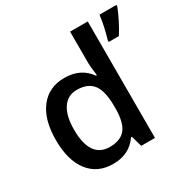

<svg xmlns="http://www.w3.org/2000/svg" viewBox="-171 -918 1070 1085"><g transform="rotate(-30 364.0 -375.0)"><path d="M264.2 9.8Q163.1 9.8 106.4 -63.5Q49.8 -136.7 49.8 -269Q49.8 -401.9 107.2 -475.8Q164.6 -549.8 266.1 -549.8Q372.6 -549.8 428.2 -471.2H434.1Q425.8 -529.3 425.8 -563V-759.8H541V0H451.2L431.2 -70.8H425.8Q370.6 9.8 264.2 9.8ZM294.9 -83Q365.7 -83 397.9 -122.8Q430.2 -162.6 431.2 -252V-268.1Q431.2 -370.1 397.9 -413.1Q364.7 -456.1 293.9 -456.1Q233.4 -456.1 200.7 -407Q168 -357.9 168 -267.1Q168 -177.2 199.7 -130.1Q231.4 -83 294.9 -83ZM585.9 -611.8Q608.9 -689 617.7 -759.8H728V-750Q716.8 -719.7 694.8 -676Q672.9 -632.3 651.9 -600.1H585.9Z"/></g></svg>

Font: f0_21440          
Style: Regular
Weight: 600
Foundry: Ascender Corporation
Version: Version 1.10